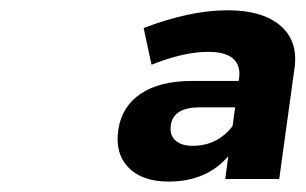

<svg xmlns="http://www.w3.org/2000/svg" viewBox="-20 -803 589 370"><path d="M208 -553.2Q214.8 -598.1 251.5 -622.6Q288.1 -647 350.1 -647H439.9L440.9 -653.8Q443.8 -677.2 429 -690.2Q414.1 -703.1 380.9 -703.1Q334 -703.1 272 -678.2L256.8 -749Q346.7 -783.2 418 -783.2Q487.3 -783.2 521.7 -752.4Q556.2 -721.7 546.9 -667L518.1 -458H414.1L419.9 -502Q377.9 -453.1 305.2 -453.1Q253.4 -453.1 227.3 -480.5Q201.2 -507.8 208 -553.2ZM309.1 -561Q306.6 -543 317.9 -532.5Q329.1 -522 351.1 -522Q398.9 -522 428.2 -560.1L433.1 -596.2H365.2Q313.5 -596.2 309.1 -561Z"/></svg>

Font: Trueno SemiBold
Style: Italic
Weight: 600
Designer: Julieta Ulanovsky
Foundry: Julieta Ulanovsky
Version: Version 3.001b | FøM Fix